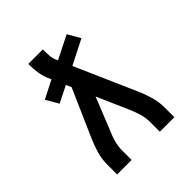

<svg xmlns="http://www.w3.org/2000/svg" viewBox="-200 -868 1001 1001"><g transform="rotate(-45 300.0 -367.5)"><path d="M89 0V-74Q89 -113 100 -151.5Q111 -190 127 -226L243 -490L230 -519L138 -473L98 -542L198 -593L189 -612Q178 -639 173.5 -668.5Q169 -698 169 -728V-735H276V-728Q276 -708 277.5 -687.5Q279 -667 287 -649L292 -639L420 -703L460 -634L324 -565L473 -226Q489 -190 500 -151.5Q511 -113 511 -74V0H404V-74Q404 -103 395.5 -132Q387 -161 375 -189L297 -367L226 -190Q220 -176 214.5 -162Q209 -148 205 -133.5Q201 -119 198.5 -104Q196 -89 196 -74V0Z"/></g></svg>

Font: Iosevka Curly Slab SmBdEx
Style: Regular
Weight: 600
Width: 7
Monospace: yes
Designer: Belleve Invis
Foundry: Belleve Invis
Version: Version 11.1.0; ttfautohint (v1.8.3)